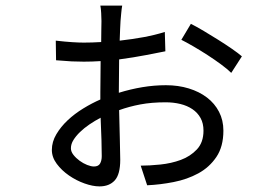

<svg xmlns="http://www.w3.org/2000/svg" viewBox="-20 -617 996 685"><path d="M315 -23Q331 -23 337 -33.5Q343 -44 343 -60Q343 -81 342 -118Q341 -155 339 -197Q318 -186 299 -173Q280 -160 265.5 -146Q251 -132 242 -117.5Q233 -103 233 -88Q233 -76 242 -64.5Q251 -53 264 -43.5Q277 -34 291 -28.5Q305 -23 315 -23ZM404 -286Q446 -299 488 -306Q530 -313 572 -313Q616 -313 653.5 -301.5Q691 -290 718.5 -269Q746 -248 761.5 -218Q777 -188 777 -151Q777 -94 752 -57Q727 -20 687.5 1.5Q648 23 599.5 32.5Q551 42 505 44L482 -26Q513 -26 552 -30Q591 -34 625 -46.5Q659 -59 682.5 -84Q706 -109 706 -151Q706 -177 695.5 -196Q685 -215 666.5 -227.5Q648 -240 623.5 -246Q599 -252 571 -252Q521 -252 481 -244.5Q441 -237 405 -224Q406 -172 407.5 -122.5Q409 -73 409 -47Q409 5 389.5 26.5Q370 48 335 48Q311 48 281.5 37.5Q252 27 226 9Q200 -9 182.5 -32.5Q165 -56 165 -82Q165 -111 181 -138Q197 -165 221.5 -188Q246 -211 277 -230Q308 -249 338 -262V-288Q338 -313 338.5 -341.5Q339 -370 339 -399Q324 -398 308.5 -397.5Q293 -397 279 -397Q256 -397 235.5 -398Q215 -399 180 -402L179 -472Q214 -468 238.5 -466.5Q263 -465 279 -465Q294 -465 309 -465.5Q324 -466 341 -467Q341 -493 341.5 -512.5Q342 -532 342 -542Q342 -553 341 -570.5Q340 -588 338 -597H416Q414 -587 412.5 -570Q411 -553 410 -542Q409 -530 408.5 -512Q408 -494 407 -472Q452 -477 492.5 -484.5Q533 -492 568 -503L570 -434Q545 -429 501 -420.5Q457 -412 405 -405Q405 -376 404.5 -346.5Q404 -317 404 -291ZM661 -532Q681 -522 707 -506.5Q733 -491 758.5 -475Q784 -459 806.5 -443.5Q829 -428 843 -416L805 -357Q792 -370 769 -387Q746 -404 720.5 -420.5Q695 -437 670 -451.5Q645 -466 627 -475Z"/></svg>

Font: Kinto Sans
Style: Regular
Weight: 400
Designer: Authors: Ryoko NISHIZUKA  (kana & ideographs); Paul D. Hunt (Latin, Greek & Cyrillic); Wenlong ZHANG  (bopomofo); Sandol
Foundry: Adobe Systems Incorporated, ookami Inc.
Version: Version 0.001